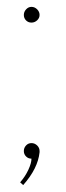

<svg xmlns="http://www.w3.org/2000/svg" viewBox="-20 -449 191 554"><path d="M94.2 -13.2V-9.8Q89.4 37.1 46.9 85L38.1 77.1Q52.7 60.5 61.8 41Q70.8 21.5 70.8 8.8Q61.5 8.8 55.2 2.4Q48.8 -3.9 48.8 -13.2Q48.8 -22.5 55.2 -29.3Q61.5 -36.1 70.8 -36.1Q80.1 -36.1 87.2 -29.3Q94.2 -22.5 94.2 -13.2ZM70.8 -429.2Q80.1 -429.2 87.2 -422.1Q94.2 -415 94.2 -405.8Q94.2 -397 87.2 -390.4Q80.1 -383.8 70.8 -383.8Q61.5 -383.8 55.2 -390.1Q48.8 -396.5 48.8 -405.8Q48.8 -415 55.4 -422.1Q62 -429.2 70.8 -429.2Z"/></svg>

Font: Rawengulk
Style: Light
Weight: 300
Version: Version 0.92